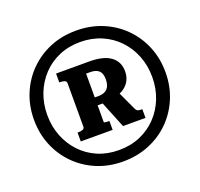

<svg xmlns="http://www.w3.org/2000/svg" viewBox="-133 -893 1119 1076"><g transform="rotate(-20 426.0 -355.0)"><path d="M425 -33Q495 -33 552 -57.5Q609 -82 651 -126Q693 -170 716 -228.5Q739 -287 739 -355Q739 -423 716 -481.5Q693 -540 651 -584Q609 -628 551.5 -652.5Q494 -677 425 -677Q356 -677 299 -652.5Q242 -628 200.5 -584Q159 -540 136 -481.5Q113 -423 113 -355Q113 -287 136 -228.5Q159 -170 200.5 -126Q242 -82 299 -57.5Q356 -33 425 -33ZM425 35Q341 35 270 5.5Q199 -24 146 -77Q93 -130 63.5 -201Q34 -272 34 -355Q34 -438 63.5 -509Q93 -580 146 -633Q199 -686 270 -715.5Q341 -745 425 -745Q510 -745 581.5 -715.5Q653 -686 706 -633Q759 -580 788.5 -509Q818 -438 818 -355Q818 -272 788.5 -201Q759 -130 706 -77Q653 -24 581.5 5.5Q510 35 425 35ZM239 -152V-205H244Q259 -205 270 -209Q281 -213 281 -225V-484Q281 -496 270 -500Q259 -504 244 -504H239V-557H437Q522 -557 564.5 -525.5Q607 -494 607 -437Q607 -408 595.5 -384.5Q584 -361 561.5 -344.5Q539 -328 507 -319Q475 -310 433 -310H397V-210Q397 -208 401 -207Q405 -206 411.5 -205.5Q418 -205 424 -205H429V-152ZM422 -499H397V-357H419Q454 -357 472 -375.5Q490 -394 490 -432Q490 -468 472.5 -483.5Q455 -499 422 -499ZM417 -335 518 -367 586 -220Q591 -210 598.5 -207Q606 -204 617 -204H625V-152H491Z"/></g></svg>

Font: Roboto Serif 36pt
Style: Bold
Weight: 700
Version: Version 1.008